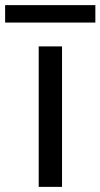

<svg xmlns="http://www.w3.org/2000/svg" viewBox="-74 -729 392 749"><path d="M77 -548V0H168V-548ZM-54 -709V-641H298V-709Z"/></svg>

Font: Poppins
Style: Regular
Weight: 400
Designer: Ninad Kale (Devanagari), Jonny Pinhorn (Latin)
Foundry: Indian Type Foundry
Version: 4.004